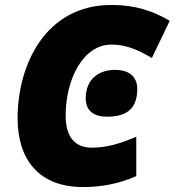

<svg xmlns="http://www.w3.org/2000/svg" viewBox="-20 -745 705 775"><path d="M315 10C388 10 460 -3 530 -34V-193C459 -163 408 -149 350 -149C283 -149 245 -192 245 -278C245 -425 315 -565 430 -565C485 -565 532 -547 593 -511L665 -661C598 -701 525 -725 430 -725C162 -725 51 -481 51 -268C51 -102 136 10 315 10ZM411 -274C485 -274 534 -300 534 -386C534 -439 497 -463 445 -463C381 -463 326 -428 326 -348C326 -297 360 -274 411 -274Z"/></svg>

Font: Noto Sans UI Black
Style: Italic
Weight: 900
Italic angle: -372°
Designer: Monotype Design Team
Foundry: Monotype Imaging Inc.
Version: Version 1.901